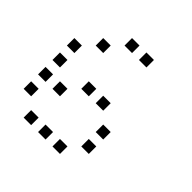

<svg xmlns="http://www.w3.org/2000/svg" viewBox="-171 -821 942 942"><g transform="rotate(45 300.0 -350.0)"><path d="M225 -676Q224 -676 224 -676Q224 -676 224 -675V-625Q224 -624 224 -624Q224 -624 225 -624H275Q276 -624 276 -624Q276 -624 276 -625V-675Q276 -676 276 -676Q276 -676 275 -676ZM325 -676Q324 -676 324 -676Q324 -676 324 -675V-625Q324 -624 324 -624Q324 -624 325 -624H375Q376 -624 376 -624Q376 -624 376 -625V-675Q376 -676 376 -676Q376 -676 375 -676ZM125 -576Q124 -576 124 -576Q124 -576 124 -575V-525Q124 -524 124 -524Q124 -524 125 -524H175Q176 -524 176 -524Q176 -524 176 -525V-575Q176 -576 176 -576Q176 -576 175 -576ZM25 -476Q24 -476 24 -476Q24 -476 24 -475V-425Q24 -424 24 -424Q24 -424 25 -424H75Q76 -424 76 -424Q76 -424 76 -425V-475Q76 -476 76 -476Q76 -476 75 -476ZM25 -376Q24 -376 24 -376Q24 -376 24 -375V-325Q24 -324 24 -324Q24 -324 25 -324H75Q76 -324 76 -324Q76 -324 76 -325V-375Q76 -376 76 -376Q76 -376 75 -376ZM225 -376Q224 -376 224 -376Q224 -376 224 -375V-325Q224 -324 224 -324Q224 -324 225 -324H275Q276 -324 276 -324Q276 -324 276 -325V-375Q276 -376 276 -376Q276 -376 275 -376ZM325 -376Q324 -376 324 -376Q324 -376 324 -375V-325Q324 -324 324 -324Q324 -324 325 -324H375Q376 -324 376 -324Q376 -324 376 -325V-375Q376 -376 376 -376Q376 -376 375 -376ZM25 -276Q24 -276 24 -276Q24 -276 24 -275V-225Q24 -224 24 -224Q24 -224 25 -224H75Q76 -224 76 -224Q76 -224 76 -225V-275Q76 -276 76 -276Q76 -276 75 -276ZM125 -276Q124 -276 124 -276Q124 -276 124 -275V-225Q124 -224 124 -224Q124 -224 125 -224H175Q176 -224 176 -224Q176 -224 176 -225V-275Q176 -276 176 -276Q176 -276 175 -276ZM425 -276Q424 -276 424 -276Q424 -276 424 -275V-225Q424 -224 424 -224Q424 -224 425 -224H475Q476 -224 476 -224Q476 -224 476 -225V-275Q476 -276 476 -276Q476 -276 475 -276ZM25 -176Q24 -176 24 -176Q24 -176 24 -175V-125Q24 -124 24 -124Q24 -124 25 -124H75Q76 -124 76 -124Q76 -124 76 -125V-175Q76 -176 76 -176Q76 -176 75 -176ZM425 -176Q424 -176 424 -176Q424 -176 424 -175V-125Q424 -124 424 -124Q424 -124 425 -124H475Q476 -124 476 -124Q476 -124 476 -125V-175Q476 -176 476 -176Q476 -176 475 -176ZM125 -76Q124 -76 124 -76Q124 -76 124 -75V-25Q124 -24 124 -24Q124 -24 125 -24H175Q176 -24 176 -24Q176 -24 176 -25V-75Q176 -76 176 -76Q176 -76 175 -76ZM225 -76Q224 -76 224 -76Q224 -76 224 -75V-25Q224 -24 224 -24Q224 -24 225 -24H275Q276 -24 276 -24Q276 -24 276 -25V-75Q276 -76 276 -76Q276 -76 275 -76ZM325 -76Q324 -76 324 -76Q324 -76 324 -75V-25Q324 -24 324 -24Q324 -24 325 -24H375Q376 -24 376 -24Q376 -24 376 -25V-75Q376 -76 376 -76Q376 -76 375 -76Z"/></g></svg>

Font: Doto
Style: Regular
Weight: 400
Monospace: yes
Version: Version 1.000